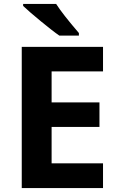

<svg xmlns="http://www.w3.org/2000/svg" viewBox="-20 -951 600 971"><path d="M501 0V-125H241V-309H483V-433H241V-590H501V-714H90V0ZM280 -771H379V-784C323 -849 285 -898 264 -931H97V-921C132 -887 240 -798 280 -771Z"/></svg>

Font: Passageway
Style: Regular
Weight: 700
Foundry: Ascender Corporation
Version: Version 1.11